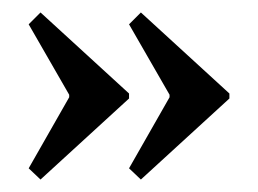

<svg xmlns="http://www.w3.org/2000/svg" viewBox="-20 -460 414 308"><path d="M187 -302 45 -172 26 -190 91 -304V-308L26 -421L45 -440L187 -310ZM348 -302 206 -172 187 -190 252 -304V-308L187 -421L206 -440L348 -310Z"/></svg>

Font: Moniqa ExtBd Paragraph
Style: Regular
Weight: 800
Designer: Rajesh Rajput
Foundry: Rajesh Rajput
Version: Version 1.000